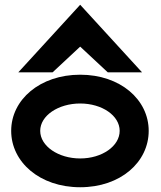

<svg xmlns="http://www.w3.org/2000/svg" viewBox="-20 -776 675 807"><path d="M201 -472 317 -580 433 -472H577L317 -756L57 -472ZM317 -341C409 -341 483 -290 483 -226C483 -162 409 -110 317 -110C225 -110 149 -162 149 -226C149 -290 225 -341 317 -341ZM317 11C487 11 605 -95 605 -226C605 -357 486 -462 317 -462C148 -462 27 -357 27 -226C27 -95 147 11 317 11Z"/></svg>

Font: Charger
Style: Hemi
Weight: 900
Designer: Jasper
Foundry: Cannot Into Space Fonts
Version: Version 0.99